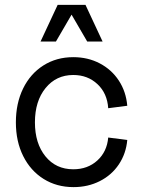

<svg xmlns="http://www.w3.org/2000/svg" viewBox="-20 -750 586 786"><path d="M45 -249Q45 -327 74.5 -387.5Q104 -448 157.5 -482Q211 -516 280 -516Q340 -516 388.5 -490.5Q437 -465 466.5 -420Q496 -375 501 -317L423 -307Q419 -368 379 -405.5Q339 -443 280 -443Q210 -443 166.5 -389.5Q123 -336 123 -249Q123 -163 166 -110Q209 -57 280 -57Q339 -57 378.5 -93Q418 -129 423 -187L501 -177Q496 -121 466.5 -77Q437 -33 388.5 -8.5Q340 16 281 16Q212 16 158.5 -17.5Q105 -51 75 -111Q45 -171 45 -249ZM330 -730 400 -580H337L273 -690L209 -580H146L216 -730Z"/></svg>

Font: MedMera Sans
Style: Regular
Weight: 400
Designer: Kasper Nordkvist
Foundry: UNCUT.wtf
Version: Version 1.300